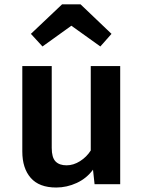

<svg xmlns="http://www.w3.org/2000/svg" viewBox="-20 -847 655 883"><path d="M217.9 -543.1V-166.7Q217.9 -122.6 235.4 -104.6Q252.8 -86.7 286.2 -86.7Q317.9 -86.7 348.2 -105.9Q378.5 -125.1 397.4 -154.9V-543.1H532.8V0H414.9L407.7 -66.7Q378.5 -26.7 332.8 -5.6Q287.2 15.4 238.5 15.4Q160 15.4 121.3 -29Q82.6 -73.3 82.6 -150.3V-543.1ZM175.4 -633.3 122.1 -691.3 265.6 -827.2H350.3L492.8 -691.3L441.5 -633.3L308.2 -728.7Z"/></svg>

Font: Fira Code SemiBold
Style: Regular
Weight: 600
Designer: Carrois Corporate, Edenspiekermann AG, Nikita Prokopov
Foundry: Carrois Corporate, Edenspiekermann AG, Nikita Prokopov
Version: Version 6.002